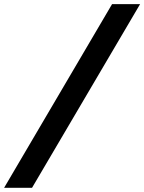

<svg xmlns="http://www.w3.org/2000/svg" viewBox="-26 -806 691 919"><path d="M-6.3 92.8H127.4L644.5 -786.1H510.3Z"/></svg>

Font: Cascadia Code NF
Style: Bold Italic
Weight: 700
Italic angle: -10°
Monospace: yes
Designer: Aaron Bell
Foundry: Saja Typeworks
Version: Version 2404.023